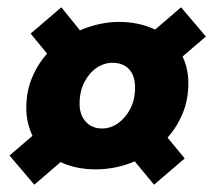

<svg xmlns="http://www.w3.org/2000/svg" viewBox="-20 -592 584 526"><path d="M74 -86 6 -166 69 -220Q61 -237 56.5 -256Q52 -275 52 -296Q52 -341 67.5 -378.5Q83 -416 109 -445L64 -500L148 -572L199 -509Q225 -520 252 -526Q279 -532 306 -532Q334 -532 359 -526.5Q384 -521 405 -511L476 -572L544 -492L480 -437Q488 -421 492 -402.5Q496 -384 496 -364Q496 -319 480.5 -281.5Q465 -244 439 -215L486 -158L402 -86L349 -150Q324 -139 296.5 -133.5Q269 -128 242 -128Q215 -128 191 -133Q167 -138 146 -148ZM260 -240Q283 -240 303.5 -254.5Q324 -269 337 -294Q350 -319 350 -352Q350 -385 333.5 -402.5Q317 -420 288 -420Q265 -420 244.5 -406Q224 -392 211 -366.5Q198 -341 198 -308Q198 -277 215 -258.5Q232 -240 260 -240Z"/></svg>

Font: Source Sans 3 Black
Style: Italic
Weight: 900
Italic angle: -11°
Designer: Paul D. Hunt
Foundry: Adobe
Version: Version 3.052;hotconv 1.1.0;makeotfexe 2.6.0